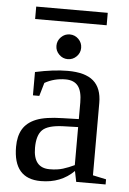

<svg xmlns="http://www.w3.org/2000/svg" viewBox="-53 -771 550 820"><g transform="rotate(5 222.0 -360.5)"><path d="M227.1 -469.2Q302.2 -469.2 337.6 -438.5Q373 -407.7 373 -344.2V-34.2L430.2 -22V0H304.2L294.9 -45.9Q239.3 9.8 152.8 9.8Q35.2 9.8 35.2 -127Q35.2 -172.9 53 -202.9Q70.8 -232.9 109.9 -248.8Q148.9 -264.6 223.1 -266.1L292 -268.1V-339.8Q292 -387.2 274.7 -409.7Q257.3 -432.1 221.2 -432.1Q172.4 -432.1 131.8 -409.2L115.2 -352.1H87.9V-452.1Q167 -469.2 227.1 -469.2ZM292 -233.9 228 -231.9Q162.6 -229.5 139.4 -206.5Q116.2 -183.6 116.2 -129.9Q116.2 -43.9 186 -43.9Q219.2 -43.9 243.4 -51.5Q267.6 -59.1 292 -70.8ZM275.4 -571.8Q275.4 -550.3 259.8 -534.7Q244.1 -519 222.2 -519Q200.7 -519 185.1 -534.7Q169.4 -550.3 169.4 -571.8Q169.4 -593.8 185.1 -609.4Q200.7 -625 222.2 -625Q244.1 -625 259.8 -609.4Q275.4 -593.8 275.4 -571.8ZM68.8 -677.7V-731H375.5V-677.7Z"/></g></svg>

Font: Tinos
Style: Regular
Weight: 400
Designer: Steve Matteson
Foundry: Monotype Imaging Inc.
Version: Version 1.23